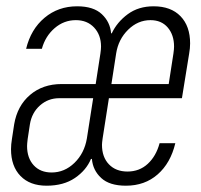

<svg xmlns="http://www.w3.org/2000/svg" viewBox="-20 -580 640 610"><path d="M15 -106Q15 -121 18 -139L25 -185Q35 -244 75.5 -278.5Q116 -313 176 -313H284L299 -410Q301 -424 301 -432Q301 -469 279 -492.5Q257 -516 221 -516Q183 -516 153.5 -490.5Q124 -465 113 -425H63Q78 -487 121.5 -523.5Q165 -560 225 -560Q277 -560 303.5 -535Q330 -510 333 -474H335Q352 -510 386 -535Q420 -560 468 -560Q523 -560 553.5 -528.5Q584 -497 584 -442Q584 -427 581 -410L558 -268H326L306 -140Q304 -126 304 -120Q304 -81 326 -58Q348 -35 385 -35Q423 -35 449.5 -59.5Q476 -84 487 -125H537Q522 -62 481 -26Q440 10 380 10Q328 10 301.5 -14.5Q275 -39 272 -75H269Q254 -39 218 -14.5Q182 10 128 10Q75 10 45 -21Q15 -52 15 -106ZM334 -313H516L531 -410Q533 -424 533 -432Q533 -469 513 -492.5Q493 -516 458 -516Q418 -516 387 -485.5Q356 -455 349 -410ZM256 -140 276 -268H168Q133 -268 107 -245Q81 -222 75 -185L68 -139Q66 -123 66 -116Q66 -78 87 -55Q108 -32 144 -32Q185 -32 216.5 -62.5Q248 -93 256 -140Z"/></svg>

Font: JetBrains Mono Extra Light
Style: Italic
Weight: 200
Italic angle: -9°
Monospace: yes
Designer: Philipp Nurullin, Konstantin Bulenkov
Foundry: JetBrains
Version: 2.002